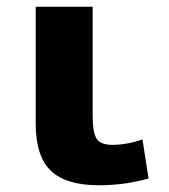

<svg xmlns="http://www.w3.org/2000/svg" viewBox="-20 -540 502 570"><path d="M255 -520V-200Q255 -146 267 -128Q279 -110 313 -110Q356 -110 403 -126L421 -10Q350 10 274 10Q176 10 131 -33Q86 -76 86 -173V-520Z"/></svg>

Font: Mplus 1p ExtraBold
Style: Regular
Weight: 800
Version: Version 1.061